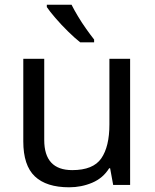

<svg xmlns="http://www.w3.org/2000/svg" viewBox="-20 -786 658 816"><path d="M533 -536V0H461L448 -71H444Q418 -29 372 -9.5Q326 10 274 10Q177 10 128 -36.5Q79 -83 79 -185V-536H168V-191Q168 -63 287 -63Q376 -63 410.5 -113Q445 -163 445 -257V-536ZM284 -766Q295 -744 311.5 -716.5Q328 -689 346.5 -663Q365 -637 380 -618V-606H321Q298 -624 269 -652.5Q240 -681 215.5 -709.5Q191 -738 179 -756V-766Z"/></svg>

Font: Noto Sans Old Hungarian
Style: Regular
Weight: 400
Designer: Monotype Design Team
Foundry: Monotype Imaging Inc.
Version: Version 2.005; ttfautohint (v1.8.4.7-5d5b)